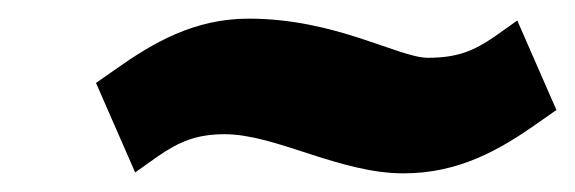

<svg xmlns="http://www.w3.org/2000/svg" viewBox="-20 -412 617 206"><path d="M83 -323 125 -227 149 -244C172 -260 191 -268 221 -268C276 -268 344 -226 413 -226C472 -226 516 -251 557 -280L577 -294L535 -390L511 -373C488 -357 470 -350 439 -350C408 -350 340 -392 247 -392C188 -392 144 -366 103 -337Z"/></svg>

Font: Charger EcoBlack
Style: Obl
Weight: 1000
Designer: Jasper
Foundry: Cannot Into Space Fonts
Version: Version 1.1